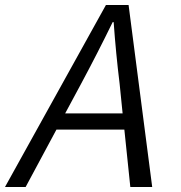

<svg xmlns="http://www.w3.org/2000/svg" viewBox="-108 -752 729 772"><path d="M385 -296 373 -415Q358 -537 349 -663H345Q283 -536 218 -415L154 -296ZM504 0H416L392 -231H119L-5 0H-88L318 -732H409Z"/></svg>

Font: l_WÎeÑOS 300W
Style: Regular
Weight: 300
Designer: R?O
Version: Version 2.00 June 21, 2023